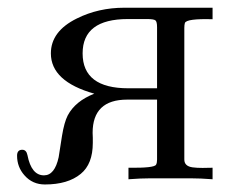

<svg xmlns="http://www.w3.org/2000/svg" viewBox="-20 -471 604 505"><path d="M539.1 0.5Q506.8 -2 481.4 -2H375.5Q350.1 -2 317.9 0.5V-29.8Q386.7 -28.8 390.6 -38.1Q393.1 -42.5 393.1 -51.3V-209H314.5Q223.6 -209 223.6 -121.6Q223.6 -117.2 224.1 -108.4Q224.1 -99.6 224.1 -95.2Q224.1 -39.6 192.4 -13.7Q158.7 14.2 98.1 14.2Q65.4 14.2 44.4 -9.8Q24.9 -31.7 24.9 -61.5Q24.9 -77.1 38.6 -77.1Q49.3 -77.1 52.2 -63Q62.5 -9.8 95.7 -9.8Q124 -9.8 134.3 -57.6Q138.7 -85.9 143.1 -113.8Q148.9 -149.4 158.2 -167.5Q178.2 -205.1 228 -224.6Q113.8 -256.8 113.8 -330.6Q113.8 -388.7 182.1 -422.4Q238.8 -450.7 307.1 -450.7H539.1V-420.4Q470.7 -422.4 466.3 -410.6Q464.8 -405.8 464.8 -397.5V-51.3Q464.8 -33.7 486.8 -30.8Q497.1 -29.3 514.6 -29.3Q507.3 -29.3 539.1 -29.8ZM393.1 -238.8V-399.4Q393.1 -414.1 388.7 -417.5Q384.3 -420.9 366.2 -420.9H316.4Q197.3 -420.9 197.3 -330.6Q197.3 -238.8 317.4 -238.8Z"/></svg>

Font: Kurinto Book Core
Style: Regular
Weight: 400
Designer: Kurinto was developed by Clint Goss from a range of fonts that are compatible with the SIL Open Font License Version 1.1
Foundry: Clinton F. Goss
Version: Version 2.196; July 25, 2020